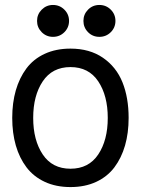

<svg xmlns="http://www.w3.org/2000/svg" viewBox="-20 -738 574 782"><path d="M338.6 -606.9Q319.8 -626 319.8 -652.8Q319.8 -679.7 338.6 -698.7Q357.4 -717.8 384.8 -717.8Q412.1 -717.8 431.2 -698.7Q450.2 -679.7 450.2 -652.8Q450.2 -626 431.2 -606.9Q412.1 -587.9 384.8 -587.9Q357.4 -587.9 338.6 -606.9ZM195.8 -717.8Q223.1 -717.8 242.2 -698.7Q261.2 -679.7 261.2 -652.8Q261.2 -626 242.2 -606.9Q223.1 -587.9 195.8 -587.9Q168.9 -587.9 149.9 -606.9Q130.9 -626 130.9 -652.8Q130.9 -679.7 149.9 -698.7Q168.9 -717.8 195.8 -717.8ZM267.1 -540Q345.2 -540 399.4 -502.7Q453.6 -465.3 478.8 -402.8Q503.9 -340.3 503.9 -257.8Q503.9 -196.3 489.3 -145.5Q474.6 -94.7 446 -56.6Q417.5 -18.6 371.8 2.7Q326.2 23.9 267.1 23.9Q208 23.9 162.4 2.7Q116.7 -18.6 87.9 -56.6Q59.1 -94.7 44.4 -145.5Q29.8 -196.3 29.8 -257.8Q29.8 -319.3 44.4 -370.1Q59.1 -420.9 87.6 -459.2Q116.2 -497.6 162.1 -518.8Q208 -540 267.1 -540ZM154.1 -406.7Q115.2 -348.6 115.2 -257.8Q115.2 -167 154.1 -108.9Q192.9 -50.8 267.1 -50.8Q341.3 -50.8 380.1 -108.9Q418.9 -167 418.9 -257.8Q418.9 -348.6 380.1 -406.7Q341.3 -464.8 267.1 -464.8Q192.9 -464.8 154.1 -406.7Z"/></svg>

Font: Miedinger*
Style: Book
Weight: 400
Version: Version 001.000